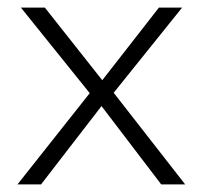

<svg xmlns="http://www.w3.org/2000/svg" viewBox="-20 -485 533 505"><path d="M26 0 216 -240 35 -465H98L249 -274L398 -465H459L279 -241L467 0H404L247 -206L88 0Z"/></svg>

Font: Outfit ExtraLight
Style: Regular
Weight: 200
Designer: Rodrigo Fuenzalida
Foundry: fragTYPE
Version: Version 1.100; ttfautohint (v1.8.4.7-5d5b);gftools[0.9.27]